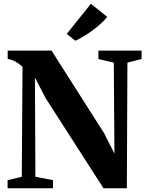

<svg xmlns="http://www.w3.org/2000/svg" viewBox="-20 -1016 792 1036"><path d="M21 0V-44L97.5 -62L101.5 -655Q91.5 -665 78.2 -674.2Q65 -683.5 50.2 -689.8Q35.5 -696 21.5 -697.5V-743H258L541 -298.5L597.5 -187.5L594 -678L511 -697.5V-743H744V-697.5L667.5 -678L664.5 0H538.5L226.5 -486L168.5 -597.5L171 -62L266 -44V0ZM386 -796.5 340 -833 470.5 -995.5 558.5 -925Q543.5 -906 523.2 -887.8Q503 -869.5 480 -852.5Q457 -835.5 433.5 -821.2Q410 -807 387.5 -796.5Z"/></svg>

Font: Merriweather 72pt ExtraBold
Style: Regular
Weight: 800
Version: Version 2.100